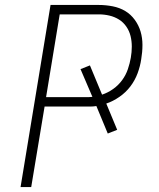

<svg xmlns="http://www.w3.org/2000/svg" viewBox="-20 -755 640 775"><path d="M63 0 184 -735H378Q407 -735 435 -729.5Q463 -724 485.5 -710.5Q508 -697 524 -675Q540 -653 547.5 -627.5Q555 -602 555 -573.5Q555 -545 550 -516Q546 -488 535.5 -459.5Q525 -431 506.5 -406.5Q488 -382 462 -364Q436 -346 409 -337L453 -231L415 -216L369 -327Q358 -325 347 -325Q336 -325 325 -325H160L106 0ZM166 -363H325Q332 -363 339 -363Q346 -363 353 -364L305 -476L343 -491L392 -373Q416 -381 437 -396Q458 -411 473 -431.5Q488 -452 496 -475.5Q504 -499 508 -522Q512 -545 512 -567Q512 -589 507 -609.5Q502 -630 490 -647.5Q478 -665 460.5 -676Q443 -687 422 -692Q401 -697 379 -697H221Z"/></svg>

Font: Iosevka XLt Ex Obl
Style: Regular
Weight: 200
Width: 7
Italic angle: -9°
Monospace: yes
Designer: Belleve Invis
Foundry: Belleve Invis
Version: Version 32.5.0; ttfautohint (v1.8.4)